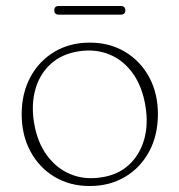

<svg xmlns="http://www.w3.org/2000/svg" viewBox="-20 -612 600 642"><path d="M280.5 -469.5Q346.5 -469.5 398 -438.8Q449.5 -408 478.8 -354Q508 -300 508 -230.5Q508 -160 479 -105.8Q450 -51.5 398.5 -20.8Q347 10 280 10Q213.5 10 162.2 -20.8Q111 -51.5 81.8 -105.8Q52.5 -160 52.5 -230Q52.5 -300 81.5 -354Q110.5 -408 162 -438.8Q213.5 -469.5 280.5 -469.5ZM319 -19Q374 -27 410.2 -60Q446.5 -93 461.5 -143.8Q476.5 -194.5 466.5 -256.5Q456 -321.5 424.8 -365.8Q393.5 -410 346.8 -429.5Q300 -449 243.5 -440.5Q187.5 -432 150.8 -399.2Q114 -366.5 99 -315.8Q84 -265 93.5 -203.5Q104 -138 136 -93.8Q168 -49.5 215.2 -29.8Q262.5 -10 319 -19ZM161.5 -577.5Q161.5 -592 177 -592H383.5Q399 -592 399 -577.5Q399 -563 383.5 -563H177Q161.5 -563 161.5 -577.5Z"/></svg>

Font: Fraunces 9pt S050 Thin
Style: Regular
Weight: 100
Version: Version 1.000; ttfautohint (v1.8.3)